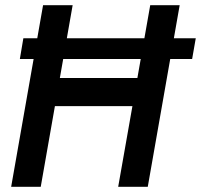

<svg xmlns="http://www.w3.org/2000/svg" viewBox="-20 -720 774 740"><path d="M56.5 -492.5 70 -572.5H734.5L720.5 -492.5ZM23 0 146 -700H260L137 0ZM435.5 0 559 -700H672.5L549.5 0ZM140.5 -311 161 -419.5H563L542.5 -311Z"/></svg>

Font: Cabin SemiCondensedSemiBold
Style: Italic
Weight: 600
Width: 4
Italic angle: -10°
Designer: Pablo Impallari
Foundry: Pablo Impallari. http://www.impallari.com Igino Marini. http://www.ikern.com
Version: Version 3.001